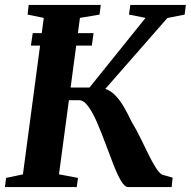

<svg xmlns="http://www.w3.org/2000/svg" viewBox="-22 -763 778 783"><path d="M104 -577 111.5 -628H359.5L352.5 -577ZM501 0Q486.5 0 471.5 -25.5Q456.5 -51 440.8 -91.5Q425 -132 408.2 -177.2Q391.5 -222.5 374 -263Q356.5 -303.5 338 -329Q319.5 -354.5 300 -354.5H217L223.5 -406H343L571.5 -690L504 -703.5L509.5 -743H736L731 -703.5L660.5 -689.5L368.5 -356L378.5 -403.5Q401 -405 419.2 -395.8Q437.5 -386.5 453.8 -368.2Q470 -350 484.8 -324.2Q499.5 -298.5 515 -266Q533 -236.5 550 -201.8Q567 -167 582.8 -134.8Q598.5 -102.5 613 -79.8Q627.5 -57 639.5 -50.5L682 -38.5L678 0ZM-2 0 3 -37.5 71.5 -52 156.5 -690 90.5 -703.5 95 -743H389L384 -703.5L304 -690L218.5 -52L296 -37.5L291 0Z"/></svg>

Font: Merriweather 60pt
Style: Bold Italic
Weight: 700
Italic angle: -7.8°
Version: Version 2.101